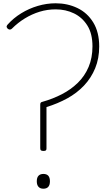

<svg xmlns="http://www.w3.org/2000/svg" viewBox="-20 -1135 663 1169"><path d="M244 -216Q234 -216 229.5 -219.5Q225 -223 225 -233V-498Q225 -507 228.5 -510.5Q232 -514 238 -515Q302 -533 357 -561.5Q412 -590 454 -631Q496 -672 519.5 -727.5Q543 -783 543 -853Q543 -930 512 -979.5Q481 -1029 430.5 -1053.5Q380 -1078 319 -1078Q268 -1078 221 -1063.5Q174 -1049 131.5 -1023Q89 -997 53 -961Q48 -956 41.5 -955Q35 -954 27 -960Q19 -969 20.5 -975Q22 -981 27 -986Q62 -1025 109 -1054Q156 -1083 210 -1099Q264 -1115 319 -1115Q391 -1115 451.5 -1086Q512 -1057 548 -998Q584 -939 584 -852Q584 -779 559.5 -719.5Q535 -660 491.5 -614Q448 -568 389.5 -536Q331 -504 263 -483V-231Q263 -222 259 -219Q255 -216 244 -216ZM244 14Q225 14 214.5 2.5Q204 -9 204 -31Q204 -54 214.5 -65Q225 -76 244 -76Q264 -76 274 -65Q284 -54 284 -31Q284 -9 274 2.5Q264 14 244 14Z"/></svg>

Font: Playwrite FR Moderne Thin
Style: Regular
Weight: 250
Version: Version 1.002